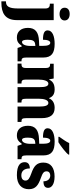

<svg xmlns="http://www.w3.org/2000/svg" viewBox="854 -1690 1053 2848"><g transform="rotate(90 1381.0 -266.5)"><path d="M166 -623C216 -623 261 -648 261 -698C261 -750 216 -773 166 -773C113 -773 72 -750 72 -698C72 -648 113 -623 166 -623ZM-23 240H-3C148 240 256 187 256 8V-536H12V-479H15C52 -479 83 -470 83 -413V-4C83 131 49 172 -17 172H-23Z M511 10C574 10 598 -9 638 -62H647L669 0H867V-58H863C823 -58 811 -74 811 -128V-381C811 -506 743 -550 607 -550C499 -550 408 -519 408 -446C408 -397 453 -377 547 -377C547 -447 565 -485 592 -485C623 -485 638 -449 638 -374V-321L566 -318C436 -313 371 -264 371 -154C371 -42 434 10 511 10ZM581 -66C557 -66 547 -96 547 -151C547 -221 563 -256 612 -261L639 -264V-191C639 -116 616 -66 581 -66Z M901 0H1197V-58H1194C1155 -58 1138 -67 1138 -122V-305C1138 -385 1155 -457 1198 -457C1239 -457 1250 -408 1250 -323V0H1478V-58H1474C1435 -58 1422 -67 1422 -128V-316C1422 -392 1441 -457 1484 -457C1524 -457 1538 -408 1538 -323V0H1766V-58H1762C1723 -58 1710 -67 1710 -128V-358C1710 -493 1654 -550 1557 -550C1480 -550 1436 -515 1417 -468H1412C1392 -524 1351 -550 1284 -550C1198 -550 1161 -515 1139 -469H1134L1122 -536H903V-483H906C945 -483 966 -474 966 -418V-125C966 -67 944 -58 905 -58H901Z M1987 -619V-606H2067C2129 -643 2229 -721 2251 -756V-766H2080C2061 -721 2014 -659 1987 -619ZM1963 10C2026 10 2050 -9 2090 -62H2099L2121 0H2319V-58H2315C2275 -58 2263 -74 2263 -128V-381C2263 -506 2195 -550 2059 -550C1951 -550 1860 -519 1860 -446C1860 -397 1905 -377 1999 -377C1999 -447 2017 -485 2044 -485C2075 -485 2090 -449 2090 -374V-321L2018 -318C1888 -313 1823 -264 1823 -154C1823 -42 1886 10 1963 10ZM2033 -66C2009 -66 1999 -96 1999 -151C1999 -221 2015 -256 2064 -261L2091 -264V-191C2091 -116 2068 -66 2033 -66Z M2556 10C2694 10 2764 -61 2764 -168C2764 -270 2699 -309 2604 -343C2521 -372 2499 -390 2499 -431C2499 -466 2525 -485 2561 -485C2609 -485 2647 -450 2647 -384C2714 -384 2744 -407 2744 -453C2744 -501 2697 -549 2576 -549C2451 -549 2369 -496 2369 -383C2369 -284 2422 -242 2530 -204C2602 -178 2636 -159 2636 -118C2636 -85 2615 -56 2558 -56C2499 -56 2456 -94 2456 -182C2405 -182 2363 -162 2363 -106C2363 -41 2407 10 2556 10Z"/></g></svg>

Font: Noto Serif Ethiopic Condensed Black
Style: Regular
Weight: 900
Width: 3
Designer: Monotype Design Team
Foundry: Monotype Imaging Inc.
Version: Version 2.102